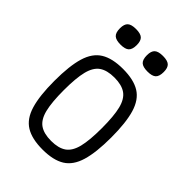

<svg xmlns="http://www.w3.org/2000/svg" viewBox="-244 -959 1088 1088"><g transform="rotate(45 300.0 -415.0)"><path d="M300 14Q214.5 14 164.8 -16.8Q115 -47.5 93.8 -118.8Q72.5 -190 72.5 -309Q72.5 -429 93.8 -499.8Q115 -570.5 164.8 -601.2Q214.5 -632 300 -632Q386 -632 435.5 -601.2Q485 -570.5 506.2 -499.8Q527.5 -429 527.5 -309Q527.5 -190 506.2 -118.8Q485 -47.5 435.5 -16.8Q386 14 300 14ZM300 -55Q358.5 -55 391.8 -78.2Q425 -101.5 438.8 -157Q452.5 -212.5 452.5 -309Q452.5 -406.5 438.8 -461.5Q425 -516.5 391.8 -539.8Q358.5 -563 300 -563Q241.5 -563 208.2 -539.8Q175 -516.5 161.2 -461.5Q147.5 -406.5 147.5 -309Q147.5 -212.5 161.2 -157Q175 -101.5 208.2 -78.2Q241.5 -55 300 -55ZM408 -719Q371.5 -719 356 -733.2Q340.5 -747.5 340.5 -782.5Q340.5 -816 356 -830Q371.5 -844 408 -844Q445 -844 460.2 -830Q475.5 -816 475.5 -782.5Q475.5 -747.5 460.2 -733.2Q445 -719 408 -719ZM192 -719Q155.5 -719 140 -733.2Q124.5 -747.5 124.5 -782.5Q124.5 -816 140 -830Q155.5 -844 192 -844Q229 -844 244.2 -830Q259.5 -816 259.5 -782.5Q259.5 -747.5 244.2 -733.2Q229 -719 192 -719Z"/></g></svg>

Font: Victor Mono Thin
Style: Regular
Weight: 100
Monospace: yes
Designer: Rune Bjørnerås
Version: Version 1.561;gftools[0.9.30]